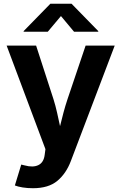

<svg xmlns="http://www.w3.org/2000/svg" viewBox="-20 -787 642 1015"><path d="M58.6 193.4 92.3 83 110.4 87.4Q154.8 99.6 183.1 85.7Q211.4 71.8 216.3 30.8L220.2 1.5L15.1 -545.9H170.9L262.7 -262.7Q273.9 -227.1 281.7 -191.7Q289.6 -156.2 297.4 -120.1Q306.2 -156.7 315.7 -192.1Q325.2 -227.5 336.9 -262.7L432.6 -545.9H586.4L354.5 64.5Q329.6 130.4 283 169.2Q236.3 208 154.3 208Q125 208 99.6 203.9Q74.2 199.7 58.6 193.4ZM232.4 -619.1H105V-622.6L246.1 -767.1H358.4L499.5 -622.6V-619.1H371.6L302.2 -702.1Z"/></svg>

Font: Inter
Style: Bold
Weight: 700
Designer: Rasmus Andersson
Foundry: rsms
Version: Version 4.001;git-9221beed3